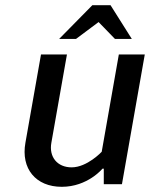

<svg xmlns="http://www.w3.org/2000/svg" viewBox="-20 -710 590 740"><path d="M256 -65C201 -65 168 -105 178 -160L238 -500H138L78 -160C60 -60 118 10 218 10C318 10 375 -60 375 -60H380V0H450L538 -500H438L372 -125C372 -125 316 -65 256 -65ZM336 -690 208 -560H273L360 -625L423 -560H488L406 -690Z"/></svg>

Font: Scada
Style: Italic
Weight: 400
Designer: Jovanny Lemonad
Foundry: Jovanny Lemonad
Version: Version 3.005